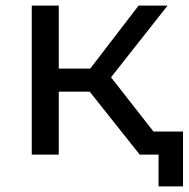

<svg xmlns="http://www.w3.org/2000/svg" viewBox="-20 -550 671 683"><path d="M526 -82H631V113H544V0H477L299 -224H189V0H93V-530H189V-306H301L473 -530H576L375 -275Z"/></svg>

Font: Montserrat
Style: Regular
Weight: 500
Designer: Julieta Ulanovsky
Foundry: Julieta Ulanovsky
Version: Version 7.200;PS 007.200;hotconv 1.0.88;makeotf.lib2.5.64775